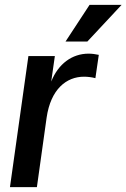

<svg xmlns="http://www.w3.org/2000/svg" viewBox="-20 -771 521 791"><path d="M21 0H132L172 -286C189 -404 254 -455 326 -455C341 -455 358 -453 373 -449L387 -545C373 -548 359 -550 345 -550C277 -550 220 -508 191 -435L206 -540H97ZM250 -600H340L481 -751H349Z"/></svg>

Font: Ronzino Medium
Style: Italic
Weight: 500
Italic angle: -7.99998°
Designer: Nunzio Mazzaferro
Foundry: Collletttivo
Version: Version 1.000;Glyphs 3.3 (3337)